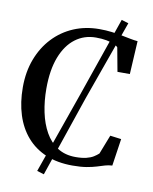

<svg xmlns="http://www.w3.org/2000/svg" viewBox="-97 -896 841 1054"><g transform="rotate(10 323.5 -369.5)"><path d="M182 73.5 341 -378.5 495 -823.5 534 -811.5 374.5 -365 221 85.5ZM367 11Q283 11 219 -16Q155 -43 111.8 -92.8Q68.5 -142.5 46.5 -211.8Q24.5 -281 24.5 -365.5Q24.5 -452 51.5 -523Q78.5 -594 127 -645.5Q175.5 -697 241 -724.8Q306.5 -752.5 383.5 -752.5Q421 -752.5 452.5 -748.5Q484 -744.5 510.5 -739.2Q537 -734 559.8 -729.5Q582.5 -725 601 -723.5L590.5 -538.5H521.5L497 -671Q489.5 -679.5 473 -686.8Q456.5 -694 431.2 -698.8Q406 -703.5 373 -703.5Q308 -703.5 258.5 -666.2Q209 -629 181 -557.2Q153 -485.5 153 -380.5Q153 -311.5 166 -249.5Q179 -187.5 205.8 -140Q232.5 -92.5 274.8 -65.2Q317 -38 375.5 -38Q411 -38 435.2 -44Q459.5 -50 475 -59.8Q490.5 -69.5 502 -80L543.5 -186.5L605.5 -178.5L583 -27Q562 -26 542.8 -20.2Q523.5 -14.5 500.5 -7.2Q477.5 0 445.5 5.5Q413.5 11 367 11Z"/></g></svg>

Font: Merriweather 48pt Medium
Style: Regular
Weight: 500
Version: Version 2.100